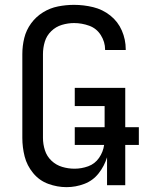

<svg xmlns="http://www.w3.org/2000/svg" viewBox="-20 -763 616 791"><path d="M254 8Q292 8 327.5 -5.5Q363 -19 386.5 -49Q410 -79 421 -115V0H496V-166H552V-239H496V-401H288V-326H411V-239H288V-166H409Q405 -137 388 -112.5Q371 -88 343.5 -78Q316 -68 287 -68Q261 -68 236 -75.5Q211 -83 192 -101Q173 -119 165 -144Q157 -169 157 -195V-540Q157 -566 164.5 -591Q172 -616 191 -634.5Q210 -653 235 -660.5Q260 -668 285 -668Q317 -668 347.5 -657Q378 -646 395.5 -618Q413 -590 413 -559V-557H498V-560Q498 -600 482 -637Q466 -674 434.5 -699Q403 -724 364 -733.5Q325 -743 285 -743Q252 -743 219 -736.5Q186 -730 157 -712Q128 -694 108 -666.5Q88 -639 80 -606.5Q72 -574 72 -540V-195Q72 -156 81.5 -118.5Q91 -81 116.5 -50Q142 -19 179 -5.5Q216 8 254 8Z"/></svg>

Font: Iosevka Sparkle
Style: Regular
Weight: 400
Designer: Belleve Invis
Foundry: Belleve Invis
Version: Version 4.5.0; ttfautohint (v1.8.3)